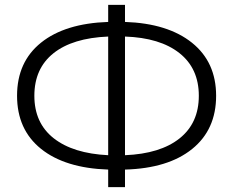

<svg xmlns="http://www.w3.org/2000/svg" viewBox="-20 -744 957 788"><path d="M867 -351Q867 -212 768.5 -132.5Q670 -53 493 -48V24H424V-48Q247 -54 148.5 -133Q50 -212 50 -351Q50 -490 148.5 -569Q247 -648 424 -654V-724H493V-654Q669 -648 768 -568.5Q867 -489 867 -351ZM493 -107Q638 -113 717 -176Q796 -239 796 -351Q796 -463 716.5 -526Q637 -589 493 -594ZM424 -107V-594Q278 -588 199.5 -525.5Q121 -463 121 -351Q121 -239 200.5 -176.5Q280 -114 424 -107Z"/></svg>

Font: mBank
Style: Regular
Weight: 400
Designer: Julieta Ulanovsky
Foundry: Julieta Ulanovsky
Version: Version 7.200;PS 007.200;hotconv 1.0.88;makeotf.lib2.5.64775